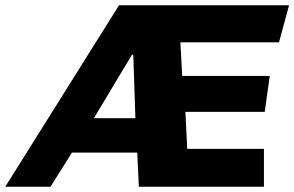

<svg xmlns="http://www.w3.org/2000/svg" viewBox="-70 -706 1113 726"><path d="M985 -546H612L619 -419H950L931 -283H631L638 -143H928V0H455L449 -129H202L121 0H-50L380 -686H1023ZM429 -499 285 -259H442L434 -499Z"/></svg>

Font: Chivo ExtraBold Italic
Style: Regular
Weight: 800
Italic angle: -8.05°
Designer: Hector Gatti
Foundry: Omnibus-Type
Version: Version 1.007